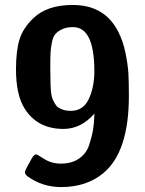

<svg xmlns="http://www.w3.org/2000/svg" viewBox="-20 -737 590 779"><path d="M44.9 -456.1Q44.9 -530.3 59.1 -576.7Q73.2 -623 115.2 -663.1Q171.4 -717.3 275.9 -716.8Q403.8 -716.8 459 -609.9Q479 -571.8 489 -522.9Q499 -474.1 501 -438.5Q502.9 -402.8 502.9 -348.1Q502.9 -121.1 399.9 -35.2Q332 22 228 22Q150.9 22 89.8 -22.9Q81.1 -30.8 81.1 -39.1Q81.1 -45.9 109.9 -96.2Q119.6 -111.3 127 -110.8Q129.9 -110.8 159.4 -92Q189 -73.2 227.1 -73.2Q271 -73.2 300.5 -93.5Q330.1 -113.8 341.6 -148.4Q353 -183.1 357.4 -210Q361.8 -236.8 362.8 -268.1Q362.8 -273.9 362.8 -275.9Q308.6 -213.9 237.8 -213.9Q130.9 -213.9 79.1 -297.9Q44.9 -353 44.9 -456.1ZM184.1 -457Q184.1 -381.8 188 -355.5Q191.9 -329.1 210.9 -305.2Q233.9 -287.1 266.1 -287.1Q317.9 -287.1 340.3 -335.4Q362.8 -383.8 362.8 -448.2Q362.8 -627.4 275.9 -627Q250 -627 231.9 -618.4Q213.9 -609.9 204.3 -598.4Q194.8 -586.9 190.4 -564Q186 -541 185.1 -523.9Q184.1 -506.8 184.1 -476.1Z"/></svg>

Font: CMU Sans Serif
Style: Bold
Weight: 700
Version: Version 0.7.0